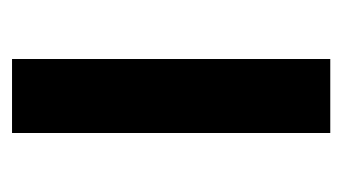

<svg xmlns="http://www.w3.org/2000/svg" viewBox="-148 -434 582 327"><g transform="rotate(90 143.5 -271.0)"><path d="M207 0H81V-542H207Z"/></g></svg>

Font: Noto Sans Tangsa SemiBold
Style: Regular
Weight: 600
Version: Version 1.504